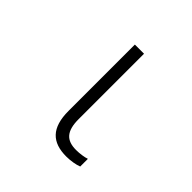

<svg xmlns="http://www.w3.org/2000/svg" viewBox="-142 -668 815 815"><g transform="rotate(45 265.0 -261.0)"><path d="M358 10C384 10 413 5 430 -2V-48C416 -43 390 -39 368 -39C310 -39 283 -67 283 -140V-532H228V-134C228 -32 273 10 358 10Z"/></g></svg>

Font: Noto Sans Mono Condensed Light
Style: Regular
Weight: 300
Width: 3
Designer: Monotype Design Team
Foundry: Monotype Imaging Inc.
Version: Version 2.014